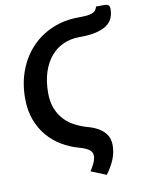

<svg xmlns="http://www.w3.org/2000/svg" viewBox="-101 -841 808 1085"><g transform="rotate(-10 303.0 -298.0)"><path d="M404 -618.5C441.3 -618.5 472.9 -621.4 498.8 -627.2C524.6 -633.1 545.4 -641.4 561.2 -652.2C577.1 -663.1 588.5 -676.4 595.5 -692.2C602.5 -708.1 606 -726 606 -746C606 -748.7 605.7 -751.5 605 -754.5C604.3 -757.5 603.1 -760.3 601.2 -763C599.4 -765.7 596.8 -767.9 593.5 -769.8C590.2 -771.6 585.8 -772.5 580.5 -772.5H528C525.3 -764.5 522 -757.7 518 -752C514 -746.3 508.1 -741.8 500.2 -738.5C492.4 -735.2 482.1 -732.8 469.2 -731.2C456.4 -729.8 439.7 -729 419 -729C365.3 -729 315.5 -719.3 269.5 -700C223.5 -680.7 183.7 -653.5 150 -618.5C116.3 -583.5 90 -541.4 71 -492.2C52 -443.1 42.5 -388.7 42.5 -329C42.5 -284 49.2 -243.5 62.5 -207.5C75.8 -171.5 94 -139.9 117 -112.8C140 -85.6 166.9 -62.8 197.8 -44.5C228.6 -26.2 261.3 -12.3 296 -3C311.3 1.3 323.8 5.8 333.5 10.5C343.2 15.2 350.6 19.9 355.8 24.8C360.9 29.6 364.4 34.6 366.2 39.8C368.1 44.9 369 50 369 55C369 62.7 367.9 70.3 365.8 78C363.6 85.7 360.8 93.2 357.2 100.5C353.8 107.8 350 114.8 346 121.5C342 128.2 338.3 134.2 335 139.5L422.5 175C442.8 147 458.2 120.2 468.5 94.8C478.8 69.2 484 42.5 484 14.5C484 3.2 482.2 -8.5 478.8 -20.5C475.2 -32.5 468.9 -44.1 459.8 -55.2C450.6 -66.4 437.8 -76.8 421.2 -86.5C404.8 -96.2 383.5 -104.5 357.5 -111.5C332.5 -118.8 309 -128.5 287 -140.5C265 -152.5 245.8 -167.6 229.2 -185.8C212.8 -203.9 199.8 -225.6 190.2 -250.8C180.8 -275.9 176 -305.2 176 -338.5C176 -383.5 181.8 -423.3 193.2 -458C204.8 -492.7 220.7 -521.9 241 -545.8C261.3 -569.6 285.4 -587.7 313.2 -600C341.1 -612.3 371.3 -618.5 404 -618.5Z"/></g></svg>

Font: Lato
Style: Bold Italic
Weight: 700
Italic angle: -7°
Designer: Lukasz Dziedzic
Foundry: tyPoland Lukasz Dziedzic
Version: Version 2.007; 2014-02-27